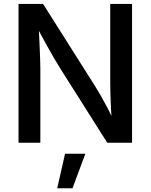

<svg xmlns="http://www.w3.org/2000/svg" viewBox="-20 -748 789 1006"><path d="M77.1 0V-727.5H205.6L478 -296.9Q491.2 -276.4 508.1 -246.8Q524.9 -217.3 543.7 -181.4Q562.5 -145.5 580.6 -104L566.9 -99.1Q563.5 -137.7 561.5 -178.2Q559.6 -218.8 558.6 -254.4Q557.6 -290 557.6 -313.5V-727.5H671.9V0H542L298.3 -385.3Q279.8 -415 261 -447Q242.2 -479 219.2 -521Q196.3 -563 164.6 -621.6L182.1 -625.5Q184.6 -571.8 186.8 -525.1Q189 -478.5 190.2 -442.9Q191.4 -407.2 191.4 -386.2V0ZM279.8 238.3 320.8 57.6H427.2L359.9 238.3Z"/></svg>

Font: V-Inter
Style: Medium-500
Weight: 500
Designer: Rasmus Andersson
Foundry: rsms
Version: Version 4.000;git-4146feb